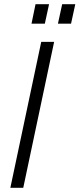

<svg xmlns="http://www.w3.org/2000/svg" viewBox="-20 -888 376 908"><path d="M175 -690H236L90 0H29ZM148 -868H212L192 -776H129ZM274 -868H336L316 -776H254Z"/></svg>

Font: Decalotype Light Italic
Style: Regular
Weight: 300
Italic angle: -12°
Designer: Alfredo Marco Pradil
Foundry: Alfredo Marco Pradil
Version: Version 1.0